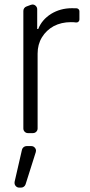

<svg xmlns="http://www.w3.org/2000/svg" viewBox="-20 -590 397 851"><path d="M83.5 -20.6V-541.5Q83.5 -548.3 87.2 -553.6Q90.9 -558.9 96.9 -561.1L116.8 -568.5Q121.8 -570 123.9 -570Q132.5 -570 138.7 -563.7Q144.9 -557.5 144.9 -549V-461.6H149.5Q165.5 -502.5 206.3 -528.4Q247.5 -553.6 298.7 -553.6Q309.7 -553.6 316.1 -553.3H319.2Q324.6 -552.9 328.3 -549.2Q332 -545.5 332 -540.1V-503.6Q332 -497.5 327.6 -493.6Q323.2 -489.7 317.1 -490.4Q307.5 -491.8 294 -491.8Q251.8 -491.8 218 -474.1Q185 -456 165.8 -424.4Q146.7 -393.1 146.7 -352.3V-20.6Q146.7 -12.1 140.6 -6Q134.6 0 125.7 0H104Q95.5 0 89.5 -6Q83.5 -12.1 83.5 -20.6ZM44.7 215.9 77.4 73.5Q79.2 66.4 84.9 62Q90.6 57.5 97.7 57.5H118.6Q127.5 57.5 133.5 63.7Q139.6 70 139.6 78.1Q139.6 81.3 138.5 84.5L93.4 226.9Q91.3 233.3 85.8 237.4Q80.3 241.5 73.5 241.5H65Q56.5 241.5 50.4 235.3Q44.4 229 44.4 220.5Q44.4 217.3 44.7 215.9Z"/></svg>

Font: DeltaSans Light
Style: Regular
Weight: 300
Designer: Rasmus Andersson
Foundry: rsms
Version: Version 3.012